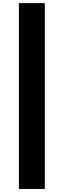

<svg xmlns="http://www.w3.org/2000/svg" viewBox="-20 -982 411 1236"><path d="M268.6 -961.9V234.4H101.6V-961.9Z"/></svg>

Font: Inter Display Extra Bold
Style: Regular
Weight: 800
Designer: Rasmus Andersson
Foundry: rsms
Version: Version 4.000;git-4fc901f